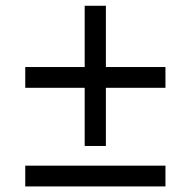

<svg xmlns="http://www.w3.org/2000/svg" viewBox="-20 -737 667 672"><path d="M276.4 -429.7H68.4V-502.4H276.4V-716.8H350.6V-502.4H559.1V-429.7H350.6V-226.1H276.4ZM68.4 -157.2H559.1V-84.5H68.4Z"/></svg>

Font: Stoke
Style: Regular
Weight: 400
Designer: Nicole Fally
Foundry: Nicole Fally
Version: Version 1.002